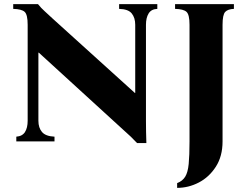

<svg xmlns="http://www.w3.org/2000/svg" viewBox="-20 -685 1208 930"><path d="M644 8Q629 -8 613 -23.5Q597 -39 562 -70L168 -430H166V-100Q166 -66 183.5 -45.5Q201 -25 244 -23V0H59V-23Q88 -25 101 -45.5Q114 -66 114 -100V-565Q114 -614 99.5 -627.5Q85 -641 44 -642V-665H164Q179 -646 196 -631Q213 -616 235 -595L633 -235H635V-565Q635 -599 618 -620Q601 -641 557 -642V-665H742V-642Q713 -641 700 -620Q687 -599 687 -565V-100Q687 -72 687.5 -46.5Q688 -21 689 8ZM838 225V202Q864 192 877 171Q890 150 894 109Q898 68 898 0V-565Q898 -614 883.5 -627.5Q869 -641 828 -642V-665H1113V-642Q1084 -641 1071 -627.5Q1058 -614 1058 -565V0Q1058 72 1025.5 122.5Q993 173 943 199Q893 225 838 225Z"/></svg>

Font: Bona Nova
Style: Bold
Weight: 700
Designer: Mateusz Machalski
Foundry: Capitalics
Version: Version 4.001; ttfautohint (v1.8.3)